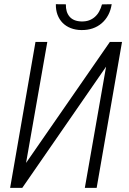

<svg xmlns="http://www.w3.org/2000/svg" viewBox="-20 -915 627 935"><path d="M515.1 -710.9H574.2L450.7 0H393.1L496.6 -590.3L88.4 0H29.3L152.8 -710.9H210.4L106.9 -121.6ZM523.9 -894.5Q519.5 -865.2 507.1 -841.8Q494.6 -818.4 475.3 -801.8Q456.1 -785.2 430.9 -776.6Q405.8 -768.1 376 -768.6Q347.7 -769 324.5 -778.1Q301.3 -787.1 284.9 -803.7Q268.6 -820.3 260 -843.3Q251.5 -866.2 252 -894.5L300.8 -894Q299.8 -856.4 318.8 -834Q337.9 -811.5 377 -810.5Q397.5 -810.1 413.6 -815.9Q429.7 -821.8 442.1 -832.8Q454.6 -843.8 463.1 -859.4Q471.7 -875 476.6 -893.6Z"/></svg>

Font: Roboto Mono Light
Style: Italic
Weight: 300
Designer: Google
Version: Version 2.000985; 2015; ttfautohint (v1.3)